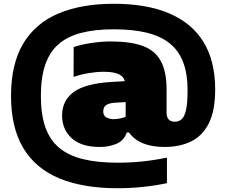

<svg xmlns="http://www.w3.org/2000/svg" viewBox="-20 -769 1200 1019"><path d="M604 230Q421 230 295 177.8Q169 125.5 103.8 17Q38.5 -91.5 38.5 -260Q38.5 -428.5 102.8 -536.8Q167 -645 289.2 -697Q411.5 -749 584.5 -749Q757.5 -749 877.5 -698.2Q997.5 -647.5 1059.8 -546.5Q1122 -445.5 1122 -294Q1122 -182 1088.5 -115Q1055 -48 994.5 -18.5Q934 11 853 11Q788 11 740.5 -7.8Q693 -26.5 664.5 -66H653Q637.5 -22 597.5 -5.5Q557.5 11 510 11Q411.5 11 360.5 -35.5Q309.5 -82 309.5 -155.5Q309.5 -236 371.8 -281Q434 -326 571.5 -334L680.5 -340.5L703.5 -230.5L592.5 -224Q559.5 -222 543.8 -211.5Q528 -201 528 -177Q528 -154.5 545.5 -145.5Q563 -136.5 584.5 -136.5Q595.5 -136.5 615.8 -140Q636 -143.5 647 -150V-304.5Q647 -334.5 636.2 -352.8Q625.5 -371 599.5 -379.5Q573.5 -388 528 -388Q493 -388 450 -380.8Q407 -373.5 370.5 -361L371 -519.5Q417 -534 468.8 -541.5Q520.5 -549 569 -549Q673 -549 738 -525Q803 -501 833.5 -445Q864 -389 864 -295V-172Q864 -146 875.8 -134.5Q887.5 -123 907.5 -123Q928 -123 943.2 -135.5Q958.5 -148 967 -184Q975.5 -220 975.5 -290Q975.5 -377.5 952 -439Q928.5 -500.5 880.5 -539Q832.5 -577.5 758.8 -595.5Q685 -613.5 584.5 -613.5Q484 -613.5 410.8 -594.5Q337.5 -575.5 290 -533.8Q242.5 -492 219.8 -424.5Q197 -357 197 -260Q197 -163 220.2 -95.2Q243.5 -27.5 292.8 14.2Q342 56 419.2 75.2Q496.5 94.5 604 94.5Q671.5 94.5 736.2 87.8Q801 81 866 67.5V203Q802 216.5 736.8 223.2Q671.5 230 604 230Z"/></svg>

Font: Encode Sans SemiExpanded Black
Style: Regular
Weight: 900
Width: 6
Designer: Multiple Designers
Foundry: Impallari Type
Version: Version 3.002